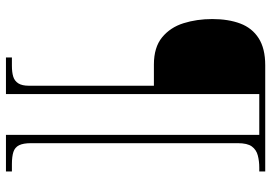

<svg xmlns="http://www.w3.org/2000/svg" viewBox="-153 -647 911 645"><g transform="rotate(90 302.5 -324.5)"><path d="M173 111V91H201Q223 91 237.5 86.5Q252 82 260 69.5Q268 57 268 34V-386H197Q139 -386 105.5 -413.5Q72 -441 58 -485.5Q44 -530 44 -582Q44 -636 59 -676Q74 -716 108.5 -738Q143 -760 199 -760H556V-740H543Q521 -740 502 -735Q483 -730 472 -715Q461 -700 461 -668V27Q461 53 468 67Q475 81 490.5 86Q506 91 532 91H556V111H433V-740H296V111Z"/></g></svg>

Font: Noto Serif Khmer Thin
Style: Regular
Weight: 250
Version: Version 2.003